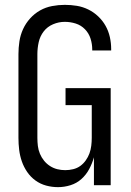

<svg xmlns="http://www.w3.org/2000/svg" viewBox="-20 -763 540 791"><path d="M219 8Q194 8 170 1.5Q146 -5 126 -19.5Q106 -34 92 -54.5Q78 -75 70 -98Q62 -121 59 -145.5Q56 -170 56 -195V-540Q56 -566 60 -592.5Q64 -619 75 -643Q86 -667 104 -687Q122 -707 145 -720Q168 -733 194.5 -738Q221 -743 247 -743Q272 -743 296.5 -739Q321 -735 343.5 -724Q366 -713 384.5 -695.5Q403 -678 415 -656.5Q427 -635 432.5 -610.5Q438 -586 438 -561V-555H360V-559Q360 -582 353 -604Q346 -626 330 -642.5Q314 -659 292 -666Q270 -673 247 -673Q222 -673 198.5 -663Q175 -653 160 -633.5Q145 -614 139.5 -589.5Q134 -565 134 -540V-195Q134 -178 136 -161.5Q138 -145 144.5 -129.5Q151 -114 161.5 -101Q172 -88 186 -79Q200 -70 216 -66Q232 -62 249 -62Q265 -62 281.5 -66Q298 -70 311 -79.5Q324 -89 333.5 -102.5Q343 -116 348.5 -131Q354 -146 356 -162.5Q358 -179 358 -195V-330H250V-400H436V0H367V-115Q360 -90 347.5 -66.5Q335 -43 315.5 -25.5Q296 -8 270.5 0Q245 8 219 8Z"/></svg>

Font: Iosevka Term
Style: Regular
Weight: 400
Monospace: yes
Designer: Belleve Invis
Foundry: Belleve Invis
Version: Version 30.0.1